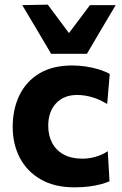

<svg xmlns="http://www.w3.org/2000/svg" viewBox="-20 -793 524 824"><path d="M299.5 11Q214.5 11 155.5 -22.8Q96.5 -56.5 65.5 -115Q34.5 -173.5 34.5 -248.5Q34.5 -324 63.2 -383.8Q92 -443.5 148.8 -477.8Q205.5 -512 290 -512Q320 -512 349.2 -507.5Q378.5 -503 404.5 -495Q430.5 -487 451 -476L440 -347Q411.5 -363.5 387.8 -371.8Q364 -380 345 -382.8Q326 -385.5 311 -385.5Q254.5 -385.5 220.8 -349.8Q187 -314 187 -253Q187 -211.5 203.8 -179.8Q220.5 -148 253.2 -130Q286 -112 334 -112Q352.5 -112 371 -115.5Q389.5 -119 407.8 -126Q426 -133 442.5 -144L450 -15Q433 -7.5 410.8 -1.8Q388.5 4 361 7.5Q333.5 11 299.5 11ZM199.5 -562Q168 -615.5 137.2 -667.5Q106.5 -719.5 75.5 -771L185 -773Q212 -737 238.8 -701Q265.5 -665 293 -628H258.5Q286 -664.5 312.8 -700Q339.5 -735.5 366 -771H476.5Q446 -719.5 415 -667.5Q384 -615.5 353 -562Z"/></svg>

Font: Commissioner Thin
Style: Bold
Weight: 700
Version: Version 1.001;gftools[0.9.23]